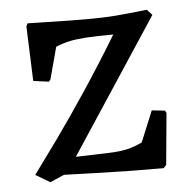

<svg xmlns="http://www.w3.org/2000/svg" viewBox="-41 -504 562 557"><g transform="rotate(-5 239.5 -225.0)"><path d="M84 12 42 -13 45 -17Q71 -52 113 -110.5Q155 -169 204.5 -243.5Q254 -318 303 -399Q255 -399 224.5 -397Q194 -395 174 -390.5Q154 -386 135 -378L110 -285L105 -279L60 -285L54 -444L58 -453Q106 -452 147 -451Q188 -450 231 -450Q279 -450 316.5 -453Q354 -456 406 -462L421 -446L408 -426L164 -55L261 -58Q292 -59 314 -64Q336 -69 358 -80L395 -170L433 -166L437 -159L423 -9L415 0Q312 0 235.5 -2.5Q159 -5 125 -6Z"/></g></svg>

Font: Labrada
Style: Regular
Weight: 400
Designer: Mercedes Jáuregui
Foundry: Omnibus-Type Team
Version: Version 1.000; ttfautohint (v1.8.4.7-5d5b)